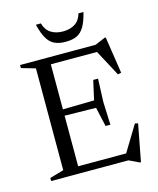

<svg xmlns="http://www.w3.org/2000/svg" viewBox="-132 -975 899 1095"><g transform="rotate(-15 318.0 -428.0)"><path d="M449 -495 443.5 -358.5 449 -223H420.5L395 -337L153.5 -341V-376.5L395 -381L420.5 -495ZM585 -493.5 565 -489 476.5 -654.5 520.5 -643.5H152.5V-685H486L545.5 -710.5H552ZM485.5 -28.5 586 -194 603.5 -189 562 28.5H555.5L495.5 0H152.5V-41.5H526.5ZM39.5 0V-18L122 -42V-643L39.5 -667V-685H210V0ZM326.5 -806.5Q368.5 -806.5 397.5 -825Q426.5 -843.5 437.5 -883.5H467Q454 -830.5 436.2 -800.2Q418.5 -770 392 -757.8Q365.5 -745.5 326.5 -745.5Q287.5 -745.5 261 -757.8Q234.5 -770 216.8 -800.2Q199 -830.5 186 -883.5H215.5Q226.5 -843.5 255.8 -825Q285 -806.5 326.5 -806.5Z"/></g></svg>

Font: Newsreader 36pt
Style: Regular
Weight: 400
Designer: Hugues Gentile
Foundry: Production Type
Version: Version 1.003